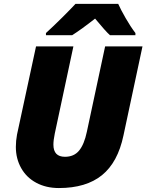

<svg xmlns="http://www.w3.org/2000/svg" viewBox="-20 -951 748 981"><path d="M708 -713.9 610.8 -258.8Q582 -121.6 501 -55.9Q419.9 9.8 280.8 9.8Q215.3 9.8 165.3 -17.1Q115.2 -43.9 88.1 -92.3Q61 -140.6 61 -200.2Q61 -231.4 66.9 -263.2L164.1 -713.9H355L259.8 -268.1Q252.9 -234.9 252.9 -211.9Q252.9 -149.9 312 -149.9Q357.9 -149.9 384 -181.4Q410.2 -212.9 423.8 -277.8L517.1 -713.9ZM671.9 -771H542Q519.5 -791 465.8 -856Q397.5 -802.2 348.6 -771H214.8V-782.2Q253.4 -817.4 297.9 -861.6Q342.3 -905.8 365.7 -931.2H584Q596.7 -902.3 622.1 -858.2Q647.5 -814 671.9 -782.2Z"/></svg>

Font: Open Sans Extrabold
Style: Italic
Weight: 800
Italic angle: -12°
Foundry: Ascender Corporation
Version: Version 1.10